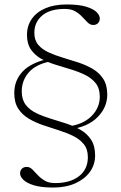

<svg xmlns="http://www.w3.org/2000/svg" viewBox="-20 -706 544 861"><path d="M219 135Q165 135 132.2 125Q99.5 115 84.8 100.2Q70 85.5 70 71.5Q70 59 78 50.8Q86 42.5 100 42.5Q113.5 42.5 124.8 53.5Q136 64.5 149 78.8Q162 93 180.5 104Q199 115 227 115Q295 115 334.5 84Q374 53 374 -1Q374 -37 356 -59.2Q338 -81.5 308.8 -96Q279.5 -110.5 244.2 -121.5Q209 -132.5 173.8 -144.5Q138.5 -156.5 109 -174Q79.5 -191.5 61.8 -218.8Q44 -246 44 -289Q44 -344.5 80.5 -384.2Q117 -424 195.5 -442L204 -430Q140.5 -417.5 109 -381.2Q77.5 -345 77.5 -296Q77.5 -259.5 95.2 -236.2Q113 -213 142.5 -198.8Q172 -184.5 207 -174Q242 -163.5 277 -152Q312 -140.5 341.5 -123.5Q371 -106.5 388.8 -79Q406.5 -51.5 406.5 -9Q406.5 32.5 383.2 64.8Q360 97 317.8 116Q275.5 135 219 135ZM427.5 -272Q427.5 -309 409.8 -332Q392 -355 362.8 -369.5Q333.5 -384 298.8 -394.5Q264 -405 229.2 -415.8Q194.5 -426.5 165.5 -442.2Q136.5 -458 118.8 -483.8Q101 -509.5 101 -549.5Q101 -590.5 122.5 -621.2Q144 -652 183.8 -669Q223.5 -686 279 -686Q333 -686 365.5 -676.2Q398 -666.5 412.8 -652Q427.5 -637.5 427.5 -623Q427.5 -610.5 419.5 -602.2Q411.5 -594 398 -594Q384.5 -594 373.2 -605Q362 -616 349 -630.2Q336 -644.5 317.5 -655.2Q299 -666 270.5 -666Q204 -666 169 -636.2Q134 -606.5 134 -558.5Q134 -525.5 151.8 -504.8Q169.5 -484 198.8 -470.8Q228 -457.5 262.8 -447.2Q297.5 -437 332.2 -425.5Q367 -414 396.2 -396.8Q425.5 -379.5 443.2 -352Q461 -324.5 461 -281.5Q461 -225 417.8 -181Q374.5 -137 295 -126L282 -138.5Q352 -147 389.8 -184.8Q427.5 -222.5 427.5 -272Z"/></svg>

Font: Newsreader 16pt 16pt ExtraLight
Style: Regular
Weight: 250
Version: Version 1.003